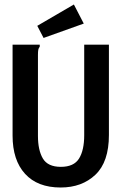

<svg xmlns="http://www.w3.org/2000/svg" viewBox="-20 -822 540 855"><path d="M250 13Q147 13 91.5 -48Q36 -109 36 -218V-623H157V-614Q152 -608 150.5 -600.5Q149 -593 149 -577V-217Q149 -153 171 -116Q193 -79 251 -79Q309 -79 332 -116Q355 -153 355 -220V-623H465V-221Q465 -101 405 -44Q345 13 250 13ZM174 -653 146 -707 309 -802 353 -717Z"/></svg>

Font: Ligconsolata
Style: Bold
Weight: 700
Monospace: yes
Designer: Raph Levien, Cyreal, Brenton Simpson
Foundry: Raph Levien, Cyreal, Google
Version: Version 3.001; ttfautohint (v1.8.2.53-6de2)